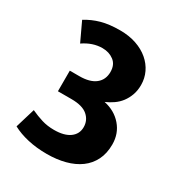

<svg xmlns="http://www.w3.org/2000/svg" viewBox="-157 -751 817 872"><g transform="rotate(30 251.5 -315.5)"><path d="M48 -597Q83 -619 124 -630.5Q165 -642 222 -642Q269 -642 307 -629Q345 -616 372 -593Q399 -570 413.5 -539.5Q428 -509 428 -474Q428 -445 419.5 -421.5Q411 -398 397 -379.5Q383 -361 363.5 -347.5Q344 -334 323 -325Q380 -313 415 -272.5Q450 -232 450 -175Q450 -128 432.5 -93Q415 -58 383.5 -35Q352 -12 308.5 -0.5Q265 11 213 11Q159 11 113 0.5Q67 -10 32 -29L63 -132Q93 -118 122.5 -109Q152 -100 187 -100Q240 -100 269 -121Q298 -142 298 -178Q298 -214 271 -237.5Q244 -261 186 -261H115V-369H165Q220 -369 249 -392Q278 -415 278 -456Q278 -494 253 -513Q228 -532 193 -532Q142 -532 94 -499Z"/></g></svg>

Font: Ek Mukta ExtraBold
Style: Regular
Weight: 800
Designer: Girish Dalvi and Yashodeep Gholap
Foundry: Ek Type
Version: Version 2.538;PS 1.002;hotconv 16.6.51;makeotf.lib2.5.65220;